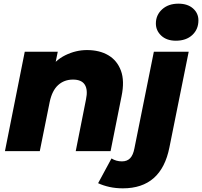

<svg xmlns="http://www.w3.org/2000/svg" viewBox="-20 -824 1102 1047"><path d="M454 -551Q523 -551 571 -522.5Q619 -494 639.5 -438.5Q660 -383 643 -300L583 0H393L449 -282Q460 -334 442.5 -362Q425 -390 378 -390Q330 -390 297 -360Q264 -330 251 -268L197 0H7L115 -542H295L264 -390L240 -434Q279 -495 336.5 -523Q394 -551 454 -551ZM650 203Q611 203 577 195.5Q543 188 515 175L588 40Q613 56 645 56Q673 56 689.5 39Q706 22 713 -15L819 -542H1009L904 -21Q860 203 650 203ZM939 -602Q889 -602 859.5 -629.5Q830 -657 830 -696Q830 -742 864 -773Q898 -804 953 -804Q1003 -804 1032.5 -778Q1062 -752 1062 -713Q1062 -664 1028.5 -633Q995 -602 939 -602Z"/></svg>

Font: Montserrat Thin ExtraBold
Style: Italic
Weight: 800
Italic angle: -11.3°
Version: Version 9.000